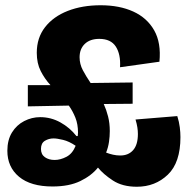

<svg xmlns="http://www.w3.org/2000/svg" viewBox="-20 -696 727 731"><path d="M180 14Q97 14 52.5 -23Q8 -60 8 -122Q8 -163 25.5 -191.5Q43 -220 72 -235Q101 -250 133 -250Q174 -250 210 -230Q246 -210 271 -178H276Q277 -184 277 -191Q277 -223 267 -248Q257 -273 242 -294L86 -291V-372H172Q150 -396 135 -425.5Q120 -455 120 -495Q120 -552 151.5 -592.5Q183 -633 238 -654.5Q293 -676 363 -676Q435 -676 487.5 -652Q540 -628 567 -580.5Q594 -533 587 -461L437 -440Q440 -489 421 -518.5Q402 -548 358 -548Q323 -548 303 -529Q283 -510 283 -478Q283 -452 295.5 -428.5Q308 -405 325 -380L485 -382V-301L375 -300Q385 -278 391.5 -252.5Q398 -227 398 -197Q398 -177 395 -156Q392 -135 384 -115Q397 -110 410.5 -107Q424 -104 438 -104Q469 -104 487 -124.5Q505 -145 505 -186Q505 -198 503 -211Q501 -224 496 -241L655 -254Q662 -232 664.5 -211.5Q667 -191 667 -174Q667 -77 619 -31Q571 15 501 15Q446 15 409.5 -9Q373 -33 353 -58Q328 -27 285.5 -6.5Q243 14 180 14ZM136 -129Q136 -108 151 -97.5Q166 -87 188 -87Q210 -87 233 -99Q256 -111 268 -141Q243 -158 220 -163.5Q197 -169 184 -169Q166 -169 151 -160Q136 -151 136 -129Z"/></svg>

Font: Bricolage Grotesque 48pt ExtraBold
Style: Regular
Weight: 800
Designer: Mathieu Triay
Foundry: Atelier Triay
Version: Version 1.000; ttfautohint (v1.8.4.7-5d5b);gftools[0.9.32]